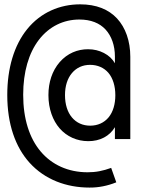

<svg xmlns="http://www.w3.org/2000/svg" viewBox="-20 -701 642 877"><path d="M388.7 155.8C413.1 155.8 430.7 153.8 450.7 149.9C470.2 146 489.3 140.6 511.2 131.8L487.8 65.9C469.2 72.8 451.2 77.6 433.6 81.1C416 84.5 398.4 85.9 379.9 85.9C291 85.9 216.8 51.3 166 -8.8C114.3 -69.8 85.9 -158.2 85.9 -268.1C85.9 -372.6 111.3 -458.5 157.2 -518.6C204.6 -580.6 270.5 -611.8 342.8 -611.8C394.5 -611.8 435.1 -595.7 462.4 -565.9C489.3 -536.6 504.9 -493.2 504.9 -442.9V-412.1C493.2 -432.1 477.1 -447.3 454.6 -459C432.6 -470.2 409.2 -476.1 381.8 -476.1C334.5 -476.1 288.1 -458 252.4 -417C218.3 -377.4 201.2 -325.2 201.2 -266.6C201.2 -202.6 221.7 -149.9 252.4 -114.7C285.2 -77.1 331.5 -56.2 383.3 -56.2C409.7 -56.2 433.6 -61.5 455.1 -72.8C476.1 -84 492.7 -99.6 504.9 -120.1V-65.9H575.2V-441.9C575.2 -513.7 553.2 -575.2 514.6 -616.7C476.1 -658.2 419.9 -681.2 346.2 -681.2C253.4 -681.2 166.5 -644.5 104.5 -568.4C43.9 -493.7 13.2 -388.7 13.2 -267.1C13.2 -134.8 49.8 -29.8 115.2 42.5C184.6 119.1 282.7 155.8 388.7 155.8ZM392.1 -127C358.4 -127 329.6 -139.6 308.6 -164.6C288.1 -189 276.9 -224.1 276.9 -266.6C276.9 -308.6 288.1 -342.8 308.6 -367.2C329.6 -392.1 357.9 -404.8 391.6 -404.8C425.8 -404.8 455.6 -391.6 475.6 -367.7C496.1 -343.3 506.8 -307.1 506.8 -266.1C506.8 -225.6 496.6 -189.9 476.1 -165C455.6 -140.1 425.8 -127 392.1 -127Z"/></svg>

Font: Hack
Style: Regular
Weight: 400
Monospace: yes
Designer: Christopher Simpkins
Foundry: Christopher Simpkins
Version: Version 2.010